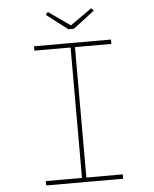

<svg xmlns="http://www.w3.org/2000/svg" viewBox="-58 -914 773 962"><g transform="rotate(-5 328.5 -432.5)"><path d="M135 0V-22H317V-678H135V-700H522V-678H339V-22H522V0ZM314 -770 207 -852 219 -865 336 -783H321L437 -865L449 -852L342 -770Z"/></g></svg>

Font: Lexend Peta Thin
Style: Regular
Weight: 250
Version: Version 1.007